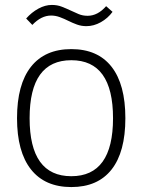

<svg xmlns="http://www.w3.org/2000/svg" viewBox="-20 -749 577 778"><path d="M269 9Q162 9 105.5 -62.5Q49 -134 49 -270Q49 -407 105.5 -478.5Q162 -550 269 -550Q376 -550 432 -478.5Q488 -407 488 -270Q488 -133 432 -62Q376 9 269 9ZM269 -35Q438 -35 438 -270Q438 -505 269 -505Q100 -505 100 -270Q100 -35 269 -35ZM86 -674Q108 -699 135.5 -714Q163 -729 190 -729Q212 -729 230 -722Q248 -715 265 -707Q282 -699 298.5 -692Q315 -685 335 -685Q376 -685 410 -724L436 -701Q417 -675 388.5 -659Q360 -643 330 -643Q310 -643 292 -649.5Q274 -656 257 -664.5Q240 -673 222.5 -679.5Q205 -686 187 -686Q147 -686 111 -648Z"/></svg>

Font: Encode Sans Narrow
Style: ExtraLight
Weight: 200
Designer: Pablo Impallari, Andres Torresi
Foundry: Pablo Impallari, Andres Torresi
Version: Version 1.000; ttfautohint (v1.00) -l 8 -r 50 -G 200 -x 14 -